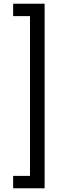

<svg xmlns="http://www.w3.org/2000/svg" viewBox="-20 -852 351 1037"><path d="M51 165H221V-832H51V-765H142V98H51Z"/></svg>

Font: Noto Sans Devanagari Extra Condensed
Style: Regular
Weight: 400
Width: 2
Designer: Monotype Design Team
Foundry: Monotype Imaging Inc.
Version: 1.000